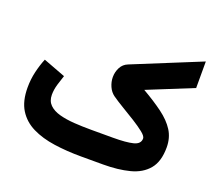

<svg xmlns="http://www.w3.org/2000/svg" viewBox="-118 -859 1141 1019"><g transform="rotate(20 452.5 -350.0)"><path d="M555.7 0H432.1Q349.6 0 278.1 -10.3Q206.5 -20.5 152.6 -47.1Q98.6 -73.7 68.6 -122.1Q38.6 -170.4 38.6 -247.1Q38.6 -293.5 48.8 -336.9Q59.1 -380.4 74.2 -417L199.7 -369.6Q191.4 -346.2 182.1 -314.9Q172.9 -283.7 172.9 -254.9Q172.9 -219.7 194.3 -198.7Q215.8 -177.7 252.4 -167.7Q289.1 -157.7 335.4 -154.5Q381.8 -151.4 432.1 -151.4H555.2Q629.9 -151.4 668.7 -161.1Q707.5 -170.9 707.5 -202.1Q707.5 -215.3 683.3 -234.6Q659.2 -253.9 623.3 -276.4Q587.4 -298.8 550.5 -320.8Q513.7 -342.8 488.3 -360.8Q467.3 -376 456.1 -401.6Q444.8 -427.2 444.8 -454.1Q444.8 -482.9 458 -508.3Q471.2 -533.7 498.5 -544.4L880.4 -700.2V-550.3L625 -446.8Q691.9 -408.2 740.5 -372.3Q789.1 -336.4 815.2 -295.4Q841.3 -254.4 841.3 -200.2Q841.3 -120.1 804.7 -76.7Q768.1 -33.2 703.6 -16.6Q639.2 0 555.7 0Z"/></g></svg>

Font: Vazirmatn RD UI FD Black
Style: Regular
Weight: 900
Designer: Saber Rastikerdar
Foundry: Saber Rastikerdar
Version: Version 33.003